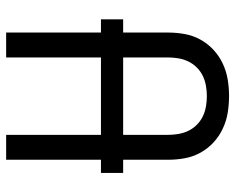

<svg xmlns="http://www.w3.org/2000/svg" viewBox="-92 -684 783 640"><g transform="rotate(-90 300.0 -363.5)"><path d="M300 8Q272 8 244.5 3.5Q217 -1 191.5 -13Q166 -25 145.5 -44Q125 -63 111.5 -87.5Q98 -112 93 -139.5Q88 -167 88 -195V-735H171V-195Q171 -178 174 -160.5Q177 -143 184.5 -127.5Q192 -112 204.5 -99.5Q217 -87 232.5 -79.5Q248 -72 265.5 -69Q283 -66 300 -66Q317 -66 334.5 -69Q352 -72 367.5 -79.5Q383 -87 395.5 -99.5Q408 -112 415.5 -127.5Q423 -143 426 -160.5Q429 -178 429 -195V-735H512V-195Q512 -167 507 -139.5Q502 -112 488.5 -87.5Q475 -63 454.5 -44Q434 -25 408.5 -13Q383 -1 355.5 3.5Q328 8 300 8ZM44 -345V-419H556V-345Z"/></g></svg>

Font: Iosevka Curly Extended
Style: Regular
Weight: 400
Width: 7
Monospace: yes
Designer: Belleve Invis
Foundry: Belleve Invis
Version: Version 11.1.0; ttfautohint (v1.8.3)